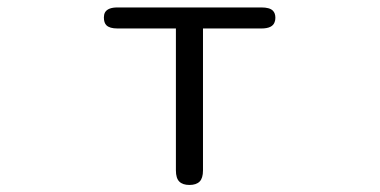

<svg xmlns="http://www.w3.org/2000/svg" viewBox="-20 -495 1040 526"><path d="M536.1 -28.3V-417H696.3Q726.6 -417 732.4 -434.6Q734.4 -439.5 734.4 -446.3Q734.4 -459 727.5 -465.8Q718.8 -474.6 696.3 -474.6H301.8Q275.4 -474.6 267.6 -460.9Q264.6 -455.1 264.6 -447.3Q264.6 -432.6 271.5 -425.8Q280.3 -417 301.8 -417H461.9V-28.3Q461.9 -6.8 471.2 2.4Q480.5 11.7 499 11.7Q517.6 11.7 526.9 2.4Q536.1 -6.8 536.1 -28.3Z"/></svg>

Font: FakePearl
Style: ExtraLight
Weight: 300
Version: Version 1.2